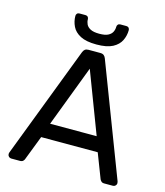

<svg xmlns="http://www.w3.org/2000/svg" viewBox="-127 -979 925 1075"><g transform="rotate(15 335.0 -441.5)"><path d="M39.9 0Q31.7 0 25.6 -6.1Q19.5 -12.2 19.5 -20.4Q19.5 -25.2 21.3 -30.6L268.7 -677.6Q272.5 -687.8 279.8 -693.9Q287.2 -700 300.7 -700H369Q382.5 -700 389.8 -693.9Q397.2 -687.8 401 -677.6L648.4 -30.6Q650.2 -25.2 650.2 -20.4Q650.2 -12.2 644.1 -6.1Q638 0 629.8 0H578.9Q567.2 0 561.5 -6.1Q555.9 -12.1 553.7 -16.9L498.8 -159.3H170.9L116 -16.9Q114.6 -12.1 108.7 -6.1Q102.7 0 90.8 0ZM199.9 -244.6H469.8L334.7 -599.6ZM334.9 -740.2Q275.2 -740.2 241.5 -757.9Q207.7 -775.7 194 -804.4Q180.2 -833.1 180.2 -864.4Q180.2 -872.4 185.1 -877.9Q190 -883.4 199.2 -883.4H233.7Q242.7 -883.4 247.7 -877.9Q252.7 -872.4 252.7 -864.4Q252.7 -849.2 259.4 -835Q266.2 -820.9 284 -811.6Q301.9 -802.4 334.9 -802.4Q368.8 -802.4 386.2 -811.6Q403.7 -820.9 410.4 -835Q417.2 -849.2 417.2 -864.4Q417.2 -872.4 422.2 -877.9Q427.2 -883.4 436.2 -883.4H470.7Q479.7 -883.4 484.7 -877.9Q489.7 -872.4 489.7 -864.4Q489.7 -833.1 475.9 -804.4Q462.1 -775.7 428.8 -757.9Q395.4 -740.2 334.9 -740.2Z"/></g></svg>

Font: Rubik Light
Style: Regular
Weight: 300
Designer: Hubert and Fischer
Foundry: Hubert and Fischer
Version: Version 2.300;gftools[0.9.30]